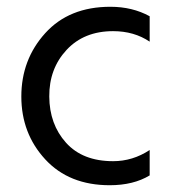

<svg xmlns="http://www.w3.org/2000/svg" viewBox="-20 -536 511 567"><path d="M304 11Q184 11 113.5 -65.5Q43 -142 43 -251Q43 -360 113.5 -438Q184 -516 306 -516Q371 -516 422 -488V-413Q376 -444 314 -444Q228 -444 176.5 -388.5Q125 -333 125.5 -251Q126 -169 175 -114.5Q224 -60 314 -60Q372 -60 422 -93V-18Q374 11 304 11Z"/></svg>

Font: Hind Mysuru
Style: Regular
Weight: 400
Designer: Manushi Parikh, Hitesh Malaviya
Foundry: Indian Type Foundry
Version: Version 0.703;PS 1.0;hotconv 1.0.86;makeotf.lib2.5.63406